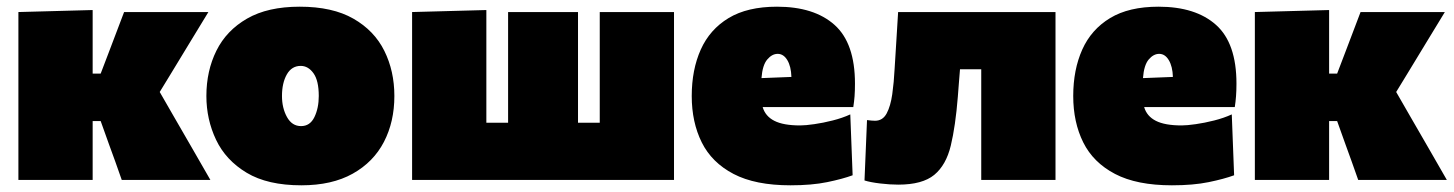

<svg xmlns="http://www.w3.org/2000/svg" viewBox="-20 -538 4346 574"><path d="M35 0V-502L257 -508V-318H281L306 -383.5L351 -502H603Q574.5 -455 546.5 -409.2Q518.5 -363.5 490.5 -317L457.5 -263L499.5 -190Q527 -142.5 554.5 -94.8Q582 -47 609 0H344Q334.5 -27.5 324.8 -54.5Q315 -81.5 305.5 -107.5L281 -176H257V0Z M881 16Q780 16 717.5 -21.5Q655 -59 626 -120Q597 -181 597 -251Q597 -326 627 -386.5Q657 -447 718.8 -482.5Q780.5 -518 876 -518Q974 -518 1036.5 -482.2Q1099 -446.5 1129 -386Q1159 -325.5 1159 -251Q1159 -174 1127.8 -113.8Q1096.5 -53.5 1034.5 -18.8Q972.5 16 881 16ZM880 -161Q907 -161 920 -188Q933 -215 933 -251Q933 -297 917.2 -319Q901.5 -341 879 -341Q852 -341 837.5 -315.5Q823 -290 823 -251Q823 -215 838 -188Q853 -161 880 -161Z M1212 0V-502L1434 -508V-171H1499V-502H1708V-171H1773V-502H1995V0Z M2343 16Q2238 16 2173 -18Q2108 -52 2078 -112.2Q2048 -172.5 2048 -251Q2048 -329.5 2075 -389.8Q2102 -450 2158.2 -484Q2214.5 -518 2303 -518Q2414 -518 2475 -463.5Q2536 -409 2536 -288Q2536 -266.5 2534.8 -250.2Q2533.5 -234 2531 -218H2260Q2268 -190.5 2295 -176.8Q2322 -163 2372 -163Q2388 -163 2414.2 -166.8Q2440.5 -170.5 2469.2 -177.8Q2498 -185 2522 -196L2529 -14Q2499 -3 2453 6.5Q2407 16 2343 16ZM2305 -377Q2288 -377 2273.8 -360.2Q2259.5 -343.5 2256.5 -304.5L2346 -308Q2345 -339.5 2333.8 -358.2Q2322.5 -377 2305 -377Z M2665.5 14Q2640.5 14 2611.2 10.5Q2582 7 2564.5 1.5L2572 -179Q2579.5 -178 2585.8 -177.5Q2592 -177 2596 -177Q2619 -177 2630.8 -199Q2642.5 -221 2647.5 -256.5Q2652.5 -292 2654.5 -332Q2657 -377 2660 -420.5Q2663 -464 2665 -502H3135.5V0H2913.5V-331H2850Q2848 -308.5 2846.5 -287.5Q2845 -266.5 2843.5 -248.5Q2836.5 -161 2822.5 -102.8Q2808.5 -44.5 2773 -15.2Q2737.5 14 2665.5 14Z M3483.5 16Q3378.5 16 3313.5 -18Q3248.5 -52 3218.5 -112.2Q3188.5 -172.5 3188.5 -251Q3188.5 -329.5 3215.5 -389.8Q3242.5 -450 3298.8 -484Q3355 -518 3443.5 -518Q3554.5 -518 3615.5 -463.5Q3676.5 -409 3676.5 -288Q3676.5 -266.5 3675.2 -250.2Q3674 -234 3671.5 -218H3400.5Q3408.5 -190.5 3435.5 -176.8Q3462.5 -163 3512.5 -163Q3528.5 -163 3554.8 -166.8Q3581 -170.5 3609.8 -177.8Q3638.5 -185 3662.5 -196L3669.5 -14Q3639.5 -3 3593.5 6.5Q3547.5 16 3483.5 16ZM3445.5 -377Q3428.5 -377 3414.2 -360.2Q3400 -343.5 3397 -304.5L3486.5 -308Q3485.5 -339.5 3474.2 -358.2Q3463 -377 3445.5 -377Z M3731.5 0V-502L3953.5 -508V-318H3977.5L4002.5 -383.5L4047.5 -502H4299.5Q4271 -455 4243 -409.2Q4215 -363.5 4187 -317L4154 -263L4196 -190Q4223.5 -142.5 4251 -94.8Q4278.5 -47 4305.5 0H4040.5Q4031 -27.5 4021.2 -54.5Q4011.5 -81.5 4002 -107.5L3977.5 -176H3953.5V0Z"/></svg>

Font: Commissioner Black
Style: Regular
Weight: 900
Designer: Kostas Bartsokas
Foundry: Kostas Bartsokas
Version: Version 1.000; ttfautohint (v1.8.3)